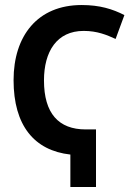

<svg xmlns="http://www.w3.org/2000/svg" viewBox="-20 -745 540 764"><path d="M260 -130V-1H362V-230H321C213 -230 155 -294 155 -425C155 -540 206 -622 313 -622C367 -622 405 -606 440 -590L475 -685C428 -709 377 -725 305 -725C129 -725 34 -602 34 -426C34 -246 116 -146 260 -130Z"/></svg>

Font: Noto Sans Mono ExtraCondensed SemiBold
Style: Regular
Weight: 600
Width: 2
Designer: Monotype Design Team
Foundry: Monotype Imaging Inc.
Version: Version 2.014